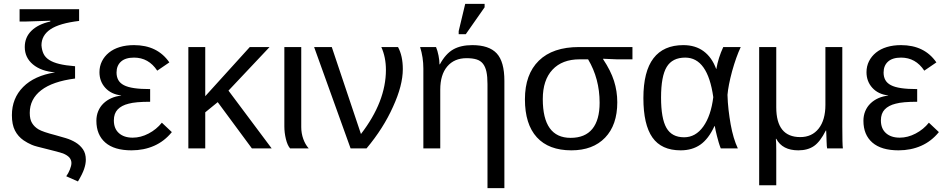

<svg xmlns="http://www.w3.org/2000/svg" viewBox="-20 -773 4929 1000"><path d="M42 -173Q42 -261 100.5 -320Q159 -379 267 -396Q194 -402 151.5 -437.5Q109 -473 109 -528Q109 -579 144 -613Q179 -647 242 -661V-665L118 -661H82V-725H392V-664Q290 -652 243 -620.5Q196 -589 196 -537Q198 -511 207 -492.5Q216 -474 236 -461Q256 -448 288.5 -440Q321 -432 371 -428V-364Q254 -349 194.5 -303Q135 -257 135 -185Q135 -151 147 -132Q159 -112 181 -99Q203 -86 269 -69Q295 -62 323 -53.5Q351 -45 374 -31Q397 -17 412 4.5Q427 26 427 59Q427 81 418 107.5Q409 134 386 172L325 145Q336 130 344 110Q352 90 352 76Q352 60 341 47Q330 35 308 26Q297 22 276 16.5Q255 11 223 3Q195 -4 175.5 -9Q156 -14 145 -19Q134 -24 123.5 -29.5Q113 -35 103 -42Q74 -62 58 -93Q42 -124 42 -173Z M671 -56Q713 -56 754 -77.5Q795 -99 823 -134L875 -85Q836 -37 782.5 -13.5Q729 10 665 10Q575 10 528.5 -30.5Q482 -71 482 -144Q482 -171 491.5 -194Q501 -217 518.5 -234Q536 -251 559.5 -261.5Q583 -272 611 -275V-276Q559 -282 528.5 -315.5Q498 -349 498 -397Q498 -428 511 -454Q524 -480 547.5 -499Q571 -518 604 -528Q637 -538 678 -538Q800 -538 862 -448L799 -405Q754 -473 678 -473Q633 -473 610 -452Q587 -431 587 -395Q587 -373 596 -356.5Q605 -340 625 -329.5Q645 -319 678.5 -314Q712 -309 762 -309V-243Q686 -243 650 -233Q613 -224 593 -203Q573 -182 573 -146Q573 -103 599.5 -79.5Q626 -56 671 -56Z M1292 0 1114 -241 1049 -188V0H961V-528H1049V-272L1281 -528H1384L1170 -301L1395 0Z M1491 0Q1477 -16 1469 -49Q1461 -82 1461 -115V-528H1549V-111Q1549 -79 1559.5 -49.5Q1570 -20 1588 0Z M2078 -413Q2078 -328 2027 -217Q1977 -105 1889 0H1806L1616 -528H1708L1860 -75Q1990 -244 1990 -409Q1990 -475 1966 -528H2053Q2078 -482 2078 -413Z M2519 207V-335Q2519 -374 2513.5 -399.5Q2508 -425 2495.5 -441Q2483 -457 2462 -463.5Q2441 -470 2410 -470Q2346 -470 2309.5 -427Q2273 -384 2273 -306V0H2185V-416Q2185 -474 2168 -528H2251Q2259 -509 2264 -483.5Q2269 -458 2269 -438H2271Q2301 -493 2340.5 -515.5Q2380 -538 2440 -538Q2527 -538 2567 -495Q2607 -452 2607 -352V207ZM2369 -595V-611L2403 -753H2504V-735L2406 -595Z M3195 -240Q3195 -122 3131.5 -56Q3068 10 2956 10Q2838 10 2776 -58Q2714 -126 2714 -256Q2714 -386 2786.5 -457Q2859 -528 2996 -528H3274V-464H3193L3121 -467V-465Q3161 -405 3178 -351.5Q3195 -298 3195 -240ZM3103 -238Q3103 -363 3043 -464H2999Q2908 -464 2857.5 -410Q2807 -356 2807 -257Q2807 -55 2952 -55Q3027 -55 3065 -101.5Q3103 -148 3103 -238Z M3701 -116Q3670 -49 3627.5 -19.5Q3585 10 3525 10Q3425 10 3378 -57Q3331 -124 3331 -262Q3331 -401 3383.5 -469.5Q3436 -538 3539 -538Q3602 -538 3645 -506Q3688 -474 3710 -414H3711Q3721 -472 3747 -528H3838Q3814 -477 3793 -402Q3773 -327 3769 -279Q3770 -240 3774.5 -201Q3779 -162 3785.5 -125.5Q3792 -89 3801.5 -57Q3811 -25 3823 0H3734Q3728 -15 3723 -32Q3718 -49 3714 -65Q3710 -81 3707 -94.5Q3704 -108 3703 -116ZM3423 -265Q3423 -156 3451 -107Q3479 -58 3543 -58Q3603 -58 3643 -114Q3683 -170 3695 -267Q3666 -473 3549 -473Q3482 -473 3452.5 -424.5Q3423 -376 3423 -265Z M4288 0Q4286 -6 4285 -40Q4284 -57 4284 -70Q4284 -83 4283 -93H4281Q4252 -35 4219.5 -12.5Q4187 10 4138 10Q4055 10 4023 -50H4021Q4022 -39 4022.5 -24.5Q4023 -10 4023 10V192H3934V-528H4023V-214Q4023 -59 4148 -59Q4209 -59 4244 -103.5Q4279 -148 4279 -227V-528H4367V-114Q4367 -21 4370 0Z M4666 -56Q4708 -56 4749 -77.5Q4790 -99 4818 -134L4870 -85Q4831 -37 4777.5 -13.5Q4724 10 4660 10Q4570 10 4523.5 -30.5Q4477 -71 4477 -144Q4477 -171 4486.5 -194Q4496 -217 4513.5 -234Q4531 -251 4554.5 -261.5Q4578 -272 4606 -275V-276Q4554 -282 4523.5 -315.5Q4493 -349 4493 -397Q4493 -428 4506 -454Q4519 -480 4542.5 -499Q4566 -518 4599 -528Q4632 -538 4673 -538Q4795 -538 4857 -448L4794 -405Q4749 -473 4673 -473Q4628 -473 4605 -452Q4582 -431 4582 -395Q4582 -373 4591 -356.5Q4600 -340 4620 -329.5Q4640 -319 4673.5 -314Q4707 -309 4757 -309V-243Q4681 -243 4645 -233Q4608 -224 4588 -203Q4568 -182 4568 -146Q4568 -103 4594.5 -79.5Q4621 -56 4666 -56Z"/></svg>

Font: Libra Sans
Style: Regular
Weight: 400
Foundry: Context Ltd
Version: Version 1.000; ttfautohint (v1.3)